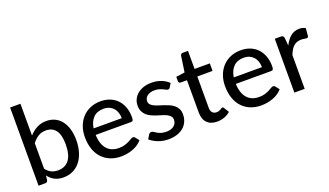

<svg xmlns="http://www.w3.org/2000/svg" viewBox="-69 -1217 2920 1703"><g transform="rotate(-20 1390.5 -365.0)"><path d="M166 -125Q190 -93.5 218 -81Q246 -68.5 279 -68.5Q347 -68.5 383.8 -117Q420.5 -165.5 420.5 -263.5Q420.5 -354 388 -396.2Q355.5 -438.5 296 -438.5Q254 -438.5 223.2 -419.5Q192.5 -400.5 166 -365.5ZM166 -438Q197.5 -473 237.5 -494.5Q277.5 -516 328.5 -516Q373 -516 408.8 -498.8Q444.5 -481.5 469.5 -449.2Q494.5 -417 508 -371Q521.5 -325 521.5 -267Q521.5 -205.5 506.2 -155Q491 -104.5 462.8 -68.5Q434.5 -32.5 394 -12.8Q353.5 7 303 7Q278.5 7 258 2.2Q237.5 -2.5 220.2 -11.5Q203 -20.5 188.5 -33.5Q174 -46.5 161 -63L156.5 -20.5Q152.5 0 131.5 0H68.5V-738H166Z M967 -310.5Q967 -339.5 958.8 -364Q950.5 -388.5 934.5 -406.5Q918.5 -424.5 895.5 -434.5Q872.5 -444.5 842.5 -444.5Q781 -444.5 745.8 -409Q710.5 -373.5 701 -310.5ZM1047.5 -72.5Q1029.5 -51.5 1006 -36.2Q982.5 -21 956 -11.5Q929.5 -2 901.2 2.5Q873 7 845.5 7Q793 7 748.2 -10.8Q703.5 -28.5 670.8 -62.8Q638 -97 619.8 -147.8Q601.5 -198.5 601.5 -264.5Q601.5 -317.5 618 -363.2Q634.5 -409 665.2 -443Q696 -477 740.5 -496.5Q785 -516 840.5 -516Q887 -516 926.2 -500.8Q965.5 -485.5 994 -456.5Q1022.5 -427.5 1038.8 -385Q1055 -342.5 1055 -288Q1055 -265.5 1050 -257.8Q1045 -250 1031.5 -250H698.5Q700 -204.5 711.5 -170.8Q723 -137 743.2 -114.5Q763.5 -92 791.5 -81Q819.5 -70 854 -70Q886.5 -70 910.2 -77.5Q934 -85 951.2 -93.8Q968.5 -102.5 980.2 -110Q992 -117.5 1001 -117.5Q1013 -117.5 1019.5 -108.5Z M1459.5 -420.5Q1455.5 -414 1451 -411.2Q1446.5 -408.5 1439.5 -408.5Q1431.5 -408.5 1421.8 -414Q1412 -419.5 1398.2 -426Q1384.5 -432.5 1366 -438Q1347.5 -443.5 1322 -443.5Q1301 -443.5 1283.8 -438.2Q1266.5 -433 1254.5 -423.8Q1242.5 -414.5 1236 -401.8Q1229.5 -389 1229.5 -374.5Q1229.5 -355.5 1240.8 -343Q1252 -330.5 1270.2 -321.5Q1288.5 -312.5 1311.8 -305.2Q1335 -298 1359.2 -290Q1383.5 -282 1406.8 -271.8Q1430 -261.5 1448.2 -246.2Q1466.5 -231 1477.8 -209.5Q1489 -188 1489 -157Q1489 -121.5 1476.2 -91.2Q1463.5 -61 1438.8 -39Q1414 -17 1377.5 -4.5Q1341 8 1294 8Q1241.5 8 1197 -9.5Q1152.5 -27 1122.5 -54L1145.5 -91.5Q1149.5 -98.5 1155.5 -102.2Q1161.5 -106 1171.5 -106Q1181 -106 1191 -99Q1201 -92 1215 -83.8Q1229 -75.5 1249 -68.8Q1269 -62 1299 -62Q1324 -62 1342.5 -68.2Q1361 -74.5 1373.2 -85.2Q1385.5 -96 1391.5 -110Q1397.5 -124 1397.5 -139.5Q1397.5 -159.5 1386.2 -172.8Q1375 -186 1356.8 -195.5Q1338.5 -205 1315 -212Q1291.5 -219 1267 -227Q1242.5 -235 1219 -245.5Q1195.5 -256 1177.2 -272Q1159 -288 1147.8 -311Q1136.5 -334 1136.5 -367Q1136.5 -396.5 1148.8 -423.5Q1161 -450.5 1184.2 -471Q1207.5 -491.5 1241.8 -503.8Q1276 -516 1320 -516Q1370.5 -516 1411.2 -500Q1452 -484 1481 -456Z M1753.5 8Q1692 8 1658.8 -26.5Q1625.5 -61 1625.5 -125V-429H1566.5Q1558 -429 1552.2 -434.2Q1546.5 -439.5 1546.5 -450V-489.5L1629 -501L1651 -652.5Q1653 -661 1658.8 -665.8Q1664.5 -670.5 1673.5 -670.5H1723V-500H1867V-429H1723V-131.5Q1723 -101.5 1737.8 -86.8Q1752.5 -72 1775.5 -72Q1789 -72 1798.8 -75.5Q1808.5 -79 1815.5 -83.2Q1822.5 -87.5 1827.5 -91Q1832.5 -94.5 1836.5 -94.5Q1841.5 -94.5 1844.2 -92.2Q1847 -90 1850 -85L1879 -38Q1855 -16 1822 -4Q1789 8 1753.5 8Z M2290 -310.5Q2290 -339.5 2281.8 -364Q2273.5 -388.5 2257.5 -406.5Q2241.5 -424.5 2218.5 -434.5Q2195.5 -444.5 2165.5 -444.5Q2104 -444.5 2068.8 -409Q2033.5 -373.5 2024 -310.5ZM2370.5 -72.5Q2352.5 -51.5 2329 -36.2Q2305.5 -21 2279 -11.5Q2252.5 -2 2224.2 2.5Q2196 7 2168.5 7Q2116 7 2071.2 -10.8Q2026.5 -28.5 1993.8 -62.8Q1961 -97 1942.8 -147.8Q1924.5 -198.5 1924.5 -264.5Q1924.5 -317.5 1941 -363.2Q1957.5 -409 1988.2 -443Q2019 -477 2063.5 -496.5Q2108 -516 2163.5 -516Q2210 -516 2249.2 -500.8Q2288.5 -485.5 2317 -456.5Q2345.5 -427.5 2361.8 -385Q2378 -342.5 2378 -288Q2378 -265.5 2373 -257.8Q2368 -250 2354.5 -250H2021.5Q2023 -204.5 2034.5 -170.8Q2046 -137 2066.2 -114.5Q2086.5 -92 2114.5 -81Q2142.5 -70 2177 -70Q2209.5 -70 2233.2 -77.5Q2257 -85 2274.2 -93.8Q2291.5 -102.5 2303.2 -110Q2315 -117.5 2324 -117.5Q2336 -117.5 2342.5 -108.5Z M2575 -410.5Q2599.5 -460.5 2634 -489Q2668.5 -517.5 2717 -517.5Q2733.5 -517.5 2748.2 -513.8Q2763 -510 2774 -502.5L2767.5 -429Q2764 -415.5 2751 -415.5Q2744 -415.5 2730 -418.2Q2716 -421 2700 -421Q2676.5 -421 2658.5 -414.2Q2640.5 -407.5 2626.2 -394.2Q2612 -381 2601 -361.8Q2590 -342.5 2580.5 -318V0H2483V-508H2539Q2555 -508 2560.8 -502.2Q2566.5 -496.5 2569 -482Z"/></g></svg>

Font: LatoLatin Medium
Style: Regular
Weight: 500
Designer: Lukasz Dziedzic with Adam Twardoch and Botio Nikoltchev
Foundry: tyPoland Lukasz Dziedzic
Version: Version 2.015; 2015-08-06; http://www.latofonts.com/